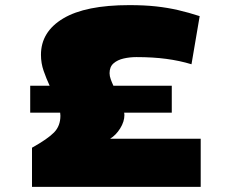

<svg xmlns="http://www.w3.org/2000/svg" viewBox="-20 -730 901 750"><path d="M105 0V-153Q166 -187 191 -212.5Q216 -238 216 -278Q216 -284 215 -290H98V-395H174Q161 -423 150.5 -453Q140 -483 140 -516Q140 -606 227 -658Q314 -710 485 -710Q544 -710 589.5 -705Q635 -700 676 -690.5Q717 -681 760 -667L728 -479Q682 -493 629.5 -500Q577 -507 513 -507Q487 -507 463 -501.5Q439 -496 423.5 -482.5Q408 -469 408 -444Q408 -433 412.5 -420.5Q417 -408 423 -395H651V-290H465Q466 -286 466 -281Q466 -255 449.5 -228.5Q433 -202 410 -188H764V0Z"/></svg>

Font: Georama Extended Black
Style: Regular
Weight: 900
Width: 7
Designer: Jean-Baptiste Levee
Foundry: Production Type
Version: Version 1.000